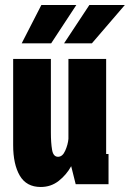

<svg xmlns="http://www.w3.org/2000/svg" viewBox="-20 -735 518 766"><path d="M142.5 11Q85.5 11 59 -34.2Q32.5 -79.5 32.5 -156V-500H183V-207Q183 -165 187.8 -137.2Q192.5 -109.5 211.5 -109.5Q229.5 -109.5 240.2 -133.8Q251 -158 253 -181V-500H403.5V-120.5H413V0H282L264 -72Q245.5 -38 214.5 -13.5Q183.5 11 142.5 11ZM235.5 -562 336.5 -715H478L346.5 -562ZM66.5 -562 145 -715H284.5L184 -562Z"/></svg>

Font: Trispace Condensed
Style: Bold
Weight: 700
Width: 3
Designer: Tyler Finck
Foundry: Etcetera Type Company
Version: Version 1.210; ttfautohint (v1.8.3)